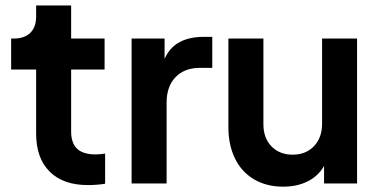

<svg xmlns="http://www.w3.org/2000/svg" viewBox="-20 -688 1420 720"><path d="M115.5 -186.8V-427.2H21.8V-543.5H31.8Q71.5 -543.5 93.5 -564.8Q115.5 -586 115.5 -626.2V-667.5H246.8V-543.5H372.2V-427.2H246.8V-194.2Q246.8 -151.8 269 -130.4Q291.2 -109 338.5 -109Q354.5 -109 374.2 -112V1Q344.5 6 309 6Q216.8 6 166.1 -44.6Q115.5 -95.2 115.5 -186.8Z M473.5 -543.5H597.2V-423.2L587.2 -440.8Q604.8 -499.2 644 -524.5Q683.2 -549.8 743.5 -549.8H776V-433.5H729Q672.2 -433.5 638.5 -398.9Q604.8 -364.2 604.8 -303V0H473.5Z M836.5 -210.8V-543.5H967.8V-222Q967.8 -170.5 998 -139.2Q1028.2 -108 1077.5 -108Q1127 -108 1157.4 -139.8Q1187.8 -171.5 1187.8 -224.5V-543.5H1319V0H1195.2V-107L1205.5 -88Q1187 -39 1144.1 -13.5Q1101.2 12 1042 12Q979.2 12 932.5 -15.6Q885.8 -43.2 861.1 -93.9Q836.5 -144.5 836.5 -210.8Z"/></svg>

Font: Trafiko Sans Variable
Style: Regular
Weight: 400
Designer: Gumpita Rahayu / Trafiko
Foundry: Tokotype / Trafiko
Version: Version 0.001;FEAKit 1.0